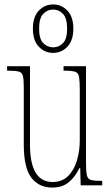

<svg xmlns="http://www.w3.org/2000/svg" viewBox="-20 -834 498 864"><path d="M215 10Q155 10 121 -34.5Q87 -79 87 -184V-443Q87 -477 83 -492.5Q79 -508 64 -512Q49 -516 16 -516H12V-536H115V-183Q115 -15 217 -15Q259 -15 286 -41.5Q313 -68 326 -111Q339 -154 339 -203V-426Q339 -468 336 -487Q333 -506 318.5 -511Q304 -516 269 -516H266V-536H367V-101Q367 -62 371 -45Q375 -28 390 -24Q405 -20 438 -20H440V0H343L341 -77H337Q319 -39 290 -14.5Q261 10 215 10ZM219 -596Q181 -596 154.5 -624Q128 -652 128 -705Q128 -758 154.5 -786Q181 -814 219 -814Q257 -814 283.5 -786Q310 -758 310 -705Q310 -652 283.5 -624Q257 -596 219 -596ZM220 -621Q245 -621 263.5 -640Q282 -659 282 -705Q282 -752 263.5 -771.5Q245 -791 220 -791Q193 -791 174.5 -771.5Q156 -752 156 -705Q156 -659 174.5 -640Q193 -621 220 -621Z"/></svg>

Font: Noto Serif Thai ExtraCondensed Thin
Style: Regular
Weight: 100
Width: 2
Designer: Monotype Design Team
Foundry: Monotype Imaging Inc.
Version: Version 2.001; ttfautohint (v1.8.4.7-5d5b)